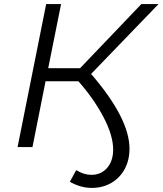

<svg xmlns="http://www.w3.org/2000/svg" viewBox="-20 -720 796 940"><path d="M426 -358Q614 -140 614 8Q614 64 590.5 107.5Q567 151 525 175.5Q483 200 429 200Q375 200 322 170L353 113Q391 136 427 136Q475 136 504.5 102Q534 68 534 12Q534 -56 487 -146Q440 -236 364 -322H203L139 0H66L206 -700H279L216 -386H372L672 -700H756Z"/></svg>

Font: Montserrat Alternates
Style: Italic
Weight: 400
Italic angle: -11.3°
Designer: Julieta Ulanovsky
Foundry: Julieta Ulanovsky
Version: Version 7.200